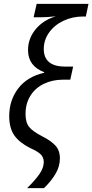

<svg xmlns="http://www.w3.org/2000/svg" viewBox="-20 -780 481 1000"><path d="M208 63Q207 38 191 23Q175 8 137 -9Q81 -37 54.5 -75Q28 -113 28 -175Q28 -258 75 -319.5Q122 -381 210 -401V-404Q126 -436 126 -519Q126 -580 166 -628Q206 -676 271 -695Q224 -690 191 -690H155L171 -760H441L427 -694H412Q358 -694 311 -672Q264 -650 236 -611Q208 -572 208 -525Q208 -433 321 -433H361L346 -365H308Q253 -365 208.5 -343.5Q164 -322 138.5 -281.5Q113 -241 113 -186Q113 -142 132 -118.5Q151 -95 200 -70Q244 -48 268 -22.5Q292 3 292 45Q292 86 270 124Q248 162 209 200H121Q163 159 185.5 126.5Q208 94 208 63Z"/></svg>

Font: Noto Sans UI Narrow
Style: Italic
Weight: 400
Width: 4
Italic angle: -12°
Designer: Monotype Design Team
Foundry: Monotype Imaging Inc.
Version: Version 1.001